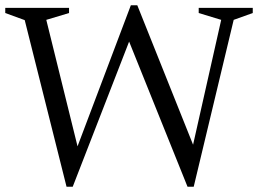

<svg xmlns="http://www.w3.org/2000/svg" viewBox="-24 -700 981 730"><path d="M486 -591 252.5 10H229L70 -623.5L-4 -650.5V-670H238.5V-650.5L152 -624.5L278.5 -112.5H259L473.5 -680H498L733 -92.5L693 -74L817 -624.5L731.5 -650.5V-670H937V-650.5L864.5 -624.5L712.5 10H689L454 -574Z"/></svg>

Font: Newsreader Text
Style: Regular
Weight: 400
Designer: Hugues Gentile
Foundry: Production Type
Version: Version 1.001